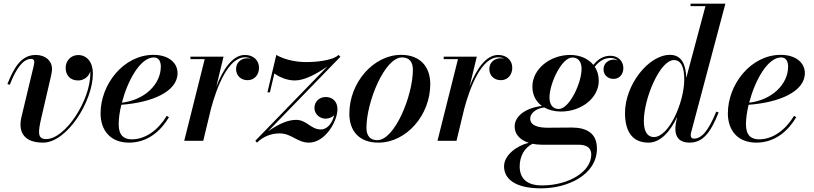

<svg xmlns="http://www.w3.org/2000/svg" viewBox="-20 -770 4452 1050"><path d="M207.5 -132.5 259 -354.5C261 -365 264.5 -379.5 264.5 -394C264.5 -436 230 -469.5 175.5 -469.5C98.5 -469.5 58 -405 20.5 -310.5L33.5 -306.5C70.5 -402 109 -448 150.5 -448C162 -448 167.5 -441.5 167.5 -431.5C167.5 -426.5 166 -418.5 165 -412.5L97.5 -131C76 -40.5 119 10 215.5 10C346 10 488 -215.5 488 -368C488 -430 455.5 -469 407.5 -469C368 -469 339 -437.5 339 -399.5C339 -357 365 -330 407.5 -330C438.5 -330 465.5 -350.5 474 -379.5C474 -376 474 -372 474 -368C474 -220 336.5 -9.5 233 -9.5C184 -9.5 187 -45 207.5 -132.5Z M629 -90C629 -121 634 -158 643.5 -197C810 -209 951 -268.5 951 -370C951 -426.5 902.5 -470 819 -470C656 -470 530 -309 530 -150C530 -57.5 583.5 10 685.5 10C789.5 10 861 -56 904 -129L892 -136.5C845.5 -60 777 -8 700.5 -8C659 -8 629 -28.5 629 -90ZM821.5 -456C849.5 -456 859.5 -432 859.5 -406C859.5 -309.5 771.5 -223 646.5 -208.5C677.5 -328 746.5 -456 821.5 -456Z M1099.5 -446.5 987.5 0H1091.5L1134 -176C1165.5 -293.5 1228 -456.5 1319.5 -456.5C1331.5 -456.5 1342.5 -454 1351.5 -450C1346 -451 1340.5 -451.5 1334.5 -451.5C1296.5 -451.5 1271 -426.5 1271 -392.5C1271 -356.5 1297.5 -331.5 1334 -331.5C1372 -331.5 1396.5 -361.5 1396.5 -399.5C1396.5 -440 1366 -469.5 1319.5 -469.5C1251 -469.5 1199 -389 1163 -296.5L1202.5 -460H1021.5V-446.5Z M1442.5 -265H1456L1480.5 -368.5C1506.5 -349 1548.5 -330 1592.5 -330C1644.5 -330 1708 -363.5 1770.5 -406.5L1376 0H1376.5L1385.5 10C1417.5 -22 1461 -40.5 1509 -40.5C1575 -40.5 1605 10 1669.5 10C1759 10 1825.5 -107.5 1825.5 -172.5C1825.5 -217.5 1796 -239.5 1761 -239.5C1729.5 -239.5 1699.5 -217 1699.5 -179.5C1699.5 -144.5 1730.5 -121 1760 -121C1777.5 -121 1795 -128 1807.5 -139.5C1798 -100.5 1772.5 -62 1734.5 -62C1679 -62 1658 -114.5 1599.5 -114.5C1557 -114.5 1509 -95.5 1446 -52L1841.5 -459.5L1831.5 -469.5C1797 -437.5 1703.5 -430.5 1655.5 -430.5C1609.5 -430.5 1544.5 -439 1491 -469.5Z M2049 10C2202.5 10 2333 -140 2333 -310C2333 -405 2278 -470 2173.5 -470C2023.5 -470 1890.5 -319.5 1890.5 -148.5C1890.5 -53.5 1944 10 2049 10ZM2043.5 -3.5C2002.5 -3.5 1984 -29.5 1984 -71C1984 -212.5 2083.5 -456 2178.5 -456C2219.5 -456 2238 -430 2238 -388.5C2238 -247 2138.5 -3.5 2043.5 -3.5Z M2484.5 -446.5 2372.5 0H2476.5L2519 -176C2550.5 -293.5 2613 -456.5 2704.5 -456.5C2716.5 -456.5 2727.5 -454 2736.5 -450C2731 -451 2725.5 -451.5 2719.5 -451.5C2681.5 -451.5 2656 -426.5 2656 -392.5C2656 -356.5 2682.5 -331.5 2719 -331.5C2757 -331.5 2781.5 -361.5 2781.5 -399.5C2781.5 -440 2751 -469.5 2704.5 -469.5C2636 -469.5 2584 -389 2548 -296.5L2587.5 -460H2406.5V-446.5Z M3048 -160C3158 -160 3254.5 -233 3254.5 -328.5C3254.5 -357.5 3246.5 -383.5 3232.5 -405C3258 -437.5 3286.5 -453 3319.5 -453C3334.5 -453 3348 -448 3358.5 -439.5C3351.5 -442.5 3344 -444 3336.5 -444C3308 -444 3280.5 -424.5 3280.5 -390.5C3280.5 -358.5 3305.5 -338.5 3335 -338.5C3368 -338.5 3389 -364.5 3389 -397C3389 -437.5 3358.5 -465 3318 -465C3282 -465 3251.5 -448.5 3225 -415C3197 -449.5 3151.5 -469.5 3098 -469.5C2987.5 -469.5 2891.5 -392 2891.5 -296.5C2891.5 -250.5 2911 -214 2943.5 -190.5C2860 -181 2794.5 -138 2794.5 -78C2794.5 -36 2823.5 -4.5 2871.5 11C2809 25.5 2736.5 77 2736.5 139.5C2736.5 208 2796.5 260 2939 260C3082 260 3244.5 188 3244.5 42C3244.5 -43 3185.5 -72.5 3107 -72.5C3078.5 -72.5 3011 -71.5 2976 -71.5C2929 -71.5 2879.5 -80.5 2879.5 -122C2879.5 -147 2905.5 -175.5 2956 -182.5C2981.5 -168 3013 -160 3048 -160ZM3035.5 -174C3000.5 -174 2985 -201.5 2985 -237C2985 -312.5 3051 -455.5 3110 -455.5C3145 -455.5 3160.5 -428.5 3160.5 -393C3160.5 -317.5 3094.5 -174 3035.5 -174ZM2822 140C2822 84.5 2849 37 2892 16.5C2908 19.5 2926 21.5 2945.5 21.5H3144C3187.5 21.5 3213.5 37.5 3213.5 75.5C3213.5 168 3092 244 2943.5 244C2861 244 2822 205.5 2822 140Z M3910 -155 3897 -159.5C3852 -49 3815 -12 3775 -12C3761.5 -12 3757.5 -21 3757.5 -30C3757.5 -34.5 3757.5 -39.5 3759.5 -45.5L3947 -750H3756.5V-736.5H3838L3733 -344C3731 -415.5 3708.5 -470 3644 -470C3526 -470 3398 -305.5 3398 -152.5C3398 -52.5 3437 10 3526.5 10C3593.5 10 3647 -53.5 3683 -130.5L3675.5 -91.5C3673.5 -81 3673.5 -69.5 3673.5 -63C3673.5 -19.5 3697 10 3750.5 10C3822 10 3864.5 -40.5 3910 -155ZM3722 -336.5C3722 -209.5 3638 -20.5 3556 -20.5C3520.5 -20.5 3501 -50.5 3501 -108C3501 -231.5 3589 -441.5 3665.5 -441.5C3706.5 -441.5 3722 -399 3722 -336.5Z M4059.5 -90C4059.5 -121 4064.5 -158 4074 -197C4240.5 -209 4381.5 -268.5 4381.5 -370C4381.5 -426.5 4333 -470 4249.5 -470C4086.5 -470 3960.5 -309 3960.5 -150C3960.5 -57.5 4014 10 4116 10C4220 10 4291.5 -56 4334.5 -129L4322.5 -136.5C4276 -60 4207.5 -8 4131 -8C4089.5 -8 4059.5 -28.5 4059.5 -90ZM4252 -456C4280 -456 4290 -432 4290 -406C4290 -309.5 4202 -223 4077 -208.5C4108 -328 4177 -456 4252 -456Z"/></svg>

Font: Bodoni* 16pt Medium
Style: Italic
Weight: 500
Italic angle: -13°
Version: Version 2.3